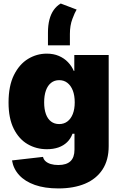

<svg xmlns="http://www.w3.org/2000/svg" viewBox="-20 -850 683 1085"><path d="M310.1 214.8Q232.9 214.8 177 195.1Q121.1 175.3 88.4 139.6Q55.7 104 47.9 56.6L223.1 36.6Q226.1 50.8 237.3 61Q248.5 71.3 266.8 76.9Q285.2 82.5 309.6 82.5Q355.5 82.5 378.2 61Q400.9 39.6 400.9 -4.4V-94.2H389.6Q379.4 -65.9 359.1 -46.4Q338.9 -26.9 310.1 -16.8Q281.2 -6.8 245.1 -6.8Q185.1 -6.8 136 -35.4Q86.9 -64 57.6 -122.6Q28.3 -181.2 28.3 -270.5Q28.3 -364.7 58.8 -426Q89.4 -487.3 138.4 -517.1Q187.5 -546.9 244.1 -546.9Q282.7 -546.9 312.7 -533.9Q342.8 -521 364 -498.8Q385.3 -476.6 397 -449.2H399.9V-539.1H594.2V-24.4Q594.2 54.7 559.3 107.9Q524.4 161.1 460.7 188Q397 214.8 310.1 214.8ZM314.5 -148.9Q341.3 -148.9 360.8 -163.6Q380.4 -178.2 391.4 -205.8Q402.3 -233.4 402.3 -271.5Q402.3 -310.5 391.4 -338.6Q380.4 -366.7 360.8 -381.8Q341.3 -397 314.5 -397Q287.6 -397 268.6 -381.8Q249.5 -366.7 239.5 -338.6Q229.5 -310.5 229.5 -271.5Q229.5 -232.9 239.5 -205.3Q249.5 -177.7 268.6 -163.3Q287.6 -148.9 314.5 -148.9ZM251 -593.8V-665Q251 -707 259.3 -739Q267.6 -771 283.7 -793.7Q299.8 -816.4 323.2 -830.1L413.1 -795.9Q403.3 -780.8 389.2 -743.4Q375 -706.1 375 -658.2V-593.8Z"/></svg>

Font: Inter 18pt Black
Style: Regular
Weight: 900
Designer: Rasmus Andersson
Foundry: rsms
Version: Version 4.001;git-66647c0bb